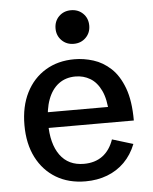

<svg xmlns="http://www.w3.org/2000/svg" viewBox="-54 -806 688 864"><g transform="rotate(-5 290.0 -374.5)"><path d="M297.9 12.2Q221.7 12.2 165 -21.7Q108.4 -55.7 76.9 -117.4Q45.4 -179.2 45.4 -263.7Q45.4 -348.1 76.7 -409.9Q107.9 -471.7 164.1 -505.6Q220.2 -539.6 294.9 -539.6Q337.4 -539.6 380.4 -526.1Q423.3 -512.7 459 -479.5Q494.6 -446.3 516.1 -388.4Q537.6 -330.6 537.6 -241.7H109.4V-312.5H450.7L429.2 -283.2Q426.8 -347.7 408 -387Q389.2 -426.3 359.1 -444.1Q329.1 -461.9 293 -461.9Q248.5 -461.9 217 -438.2Q185.5 -414.6 168.9 -370.1Q152.3 -325.7 152.3 -262.7Q152.3 -169.9 189.7 -118.4Q227.1 -66.9 297.4 -66.9Q347.2 -66.9 381.3 -92Q415.5 -117.2 432.1 -165.5L526.4 -136.7Q507.3 -88.4 474.1 -55.2Q440.9 -22 396 -4.9Q351.1 12.2 297.9 12.2ZM298.8 -608.9Q266.1 -608.9 244.4 -630.6Q222.7 -652.3 222.7 -684.6Q222.7 -717.8 244.4 -739.3Q266.1 -760.7 298.8 -760.7Q331.5 -760.7 353.3 -739.3Q375 -717.8 375 -684.6Q375 -652.3 353.3 -630.6Q331.5 -608.9 298.8 -608.9Z"/></g></svg>

Font: Schibsted Grotesk Medium
Style: Regular
Weight: 500
Designer: Bakken & Baeck AS, Henrik Kongsvoll
Foundry: Schibsted ASA
Version: Version 1.100;gftools[0.9.25]